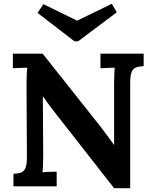

<svg xmlns="http://www.w3.org/2000/svg" viewBox="-20 -983 813 1013"><path d="M582 10 262 -399Q249 -416 235 -435Q221 -454 207 -474H206L208 -164Q208 -137 207 -112Q206 -87 204 -74Q220 -76 244.5 -76.5Q269 -77 279 -77V0H51V-66Q74 -67 89.5 -72Q105 -77 113.5 -95Q122 -113 122 -153L120 -536Q120 -563 121 -588Q122 -613 124 -626Q108 -625 83.5 -624.5Q59 -624 48 -623V-700H205L511 -314Q536 -282 552.5 -259Q569 -236 581 -219H582V-536Q582 -563 583 -588Q584 -613 585 -626Q569 -625 545 -624.5Q521 -624 510 -623V-700H738V-634Q716 -633 700 -628Q684 -623 675.5 -605.5Q667 -588 667 -547V10ZM373 -765 178 -915 209 -961 387 -874 570 -963 596 -918 392 -765Z"/></svg>

Font: Lora
Style: Bold
Weight: 700
Designer: Olga Karpushina, Alexei Vanyashin (Cyrillic)
Foundry: Cyreal
Version: Version 3.006; ttfautohint (v1.8.4.7-5d5b);gftools[0.9.30]